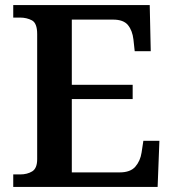

<svg xmlns="http://www.w3.org/2000/svg" viewBox="-20 -734 682 754"><path d="M32 0V-49H59Q87 -49 106.5 -61Q126 -73 126 -109V-600Q126 -643 105.5 -654Q85 -665 58 -665H32V-714H568L572 -533H509L504 -579Q500 -614 482.5 -635.5Q465 -657 424 -657H262V-401H501V-345H262V-57H450Q492 -57 511.5 -79.5Q531 -102 536 -135L543 -181H606L599 0Z"/></svg>

Font: Noto Serif Telugu SemiBold
Style: Regular
Weight: 600
Designer: Jelle Bosma - Monotype Design Team
Foundry: Monotype Imaging Inc.
Version: Version 2.005; ttfautohint (v1.8.4.7-5d5b)